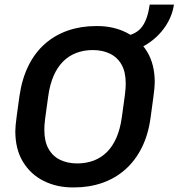

<svg xmlns="http://www.w3.org/2000/svg" viewBox="-20 -810 781 840"><path d="M298 10Q228 10 171 -18.5Q114 -47 80.5 -102Q47 -157 47 -236Q47 -257 53 -301.5Q59 -346 65 -389Q76 -465 104.5 -522.5Q133 -580 177 -618.5Q221 -657 277.5 -676.5Q334 -696 400 -696H406Q476 -696 533 -667.5Q590 -639 623.5 -584Q657 -529 657 -450Q657 -429 651 -385Q645 -341 639 -297Q629 -221 600 -163.5Q571 -106 527 -67.5Q483 -29 426.5 -9.5Q370 10 304 10ZM318 -95Q357 -95 390 -107.5Q423 -120 448 -145Q473 -170 489.5 -208Q506 -246 513 -297Q518 -334 521.5 -358.5Q525 -383 527 -399Q529 -415 529.5 -425.5Q530 -436 530 -445Q530 -495 512 -527Q494 -559 461.5 -575Q429 -591 386 -591Q347 -591 314 -578.5Q281 -566 256 -541Q231 -516 214.5 -478Q198 -440 191 -389Q186 -352 182.5 -327.5Q179 -303 177 -287Q175 -271 174.5 -260.5Q174 -250 174 -241Q174 -192 192 -159.5Q210 -127 242.5 -111Q275 -95 318 -95ZM517 -581 527 -652Q577 -660 601.5 -693Q626 -726 635 -790H741Q734 -740 703.5 -694.5Q673 -649 625 -618Q577 -587 517 -581Z"/></svg>

Font: Chivo Medium Medium
Style: Italic
Weight: 500
Italic angle: -8.05°
Version: Version 2.002